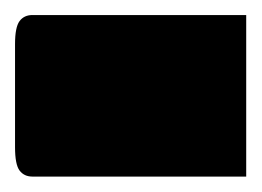

<svg xmlns="http://www.w3.org/2000/svg" viewBox="-42 -229 340 249"><path d="M0 -209.5H277.3V0H0Q-10.7 0 -16.6 -7.8Q-22.5 -15.6 -22.5 -38.1V-171.9Q-22.5 -193.8 -16.6 -201.7Q-10.7 -209.5 0 -209.5Z"/></svg>

Font: Pinar DS4-ExtraBold
Style: Regular
Weight: 800
Designer: Amin Abedi
Version: Version 2.000